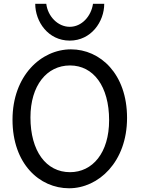

<svg xmlns="http://www.w3.org/2000/svg" viewBox="-20 -987 753 1019"><path d="M559.1 -349.1C559.1 -175.8 471.2 -73.2 351.6 -73.2C224.6 -73.2 141.6 -185.5 141.6 -363.8C141.6 -532.7 228 -639.6 351.6 -639.6C475.6 -639.6 559.1 -529.3 559.1 -349.1ZM654.3 -361.3C654.3 -595.2 511.7 -725.1 356.4 -725.1C198.7 -725.1 46.4 -585.4 46.4 -351.6C46.4 -117.7 189.5 12.2 346.7 12.2C502.4 12.2 654.3 -127 654.3 -361.3ZM533.2 -966.8H473.6C463.9 -900.9 414.1 -844.7 350.1 -844.7C286.6 -844.7 233.4 -900.9 225.6 -966.8H167C167 -872.1 235.4 -771.5 350.1 -771.5C463.9 -771.5 533.2 -872.1 533.2 -966.8Z"/></svg>

Font: Andika
Style: Regular
Weight: 400
Designer: Victor Gaultney, Annie Olsen, Julie Remington, Don Collingsworth, Eric Hays
Foundry: SIL International
Version: Version 1.000